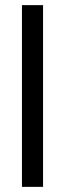

<svg xmlns="http://www.w3.org/2000/svg" viewBox="-20 -727 253 747"><path d="M65.4 -707H147.5V0H65.4Z"/></svg>

Font: Wanted Sans Std Variable
Style: Regular
Weight: 400
Designer: Original Design by Kil Hyung-jin and Kang Hanbin, Wanted Lab, Inc;
Foundry: Wanted Lab, Inc.
Version: Version 1.003;Glyphs 3.2 (3227)